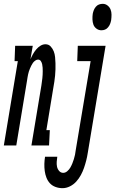

<svg xmlns="http://www.w3.org/2000/svg" viewBox="-62 -759 602 1002"><path d="M-42 0 31 -440H14L17 -520H109L97 -450Q103 -464 110 -476.5Q117 -489 127 -501Q137 -513 149.5 -520.5Q162 -528 175 -528Q192 -528 202.5 -516.5Q213 -505 218.5 -491Q224 -477 225.5 -461Q227 -445 227.5 -429Q228 -413 227.5 -397Q227 -381 225.5 -364.5Q224 -348 221.5 -332Q219 -316 216 -299L180 -80H198L194 0H102L154 -313Q155 -322 156.5 -331.5Q158 -341 159 -350.5Q160 -360 160.5 -369Q161 -378 161 -387.5Q161 -397 160.5 -406Q160 -415 158 -424Q156 -433 151 -440.5Q146 -448 136 -448Q129 -448 121.5 -442.5Q114 -437 109.5 -430.5Q105 -424 101 -416Q97 -408 94 -400.5Q91 -393 88.5 -385.5Q86 -378 84.5 -370Q83 -362 81.5 -354Q80 -346 79 -338L23 0ZM467 -601Q453 -601 441.5 -609.5Q430 -618 425.5 -630.5Q421 -643 420.5 -657.5Q420 -672 422 -687Q424 -697 427.5 -706Q431 -715 438 -723.5Q445 -732 454.5 -735.5Q464 -739 474 -739Q488 -739 499 -730.5Q510 -722 515 -709.5Q520 -697 520 -682.5Q520 -668 518 -653Q516 -643 512.5 -634Q509 -625 502 -616.5Q495 -608 486 -604.5Q477 -601 467 -601ZM264 223Q245 223 227.5 216.5Q210 210 198.5 197.5Q187 185 180.5 168.5Q174 152 171.5 133.5Q169 115 169.5 96.5Q170 78 173 59H237Q235 72 234 85Q233 98 235.5 110.5Q238 123 246.5 133Q255 143 268 143Q279 143 289 134.5Q299 126 305 115.5Q311 105 315.5 94Q320 83 323.5 71.5Q327 60 329.5 48.5Q332 37 333 26L411 -440H341L344 -520H489L396 39Q393 59 388 78.5Q383 98 376.5 117Q370 136 360 154.5Q350 173 336 188.5Q322 204 303 213.5Q284 223 264 223Z"/></svg>

Font: Iosevka Curly Slab Medium
Style: Italic
Weight: 500
Italic angle: -9°
Monospace: yes
Designer: Belleve Invis
Foundry: Belleve Invis
Version: Version 22.1.2; ttfautohint (v1.8.4)